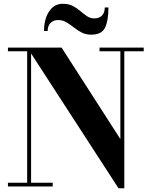

<svg xmlns="http://www.w3.org/2000/svg" viewBox="-20 -1007 819 1037"><path d="M293.7 -898.7Q269 -898.7 253.2 -883.1Q237.3 -867.4 237.3 -839.6H217.8Q217.8 -903.3 244.9 -944.9Q272 -986.6 319.8 -986.6Q351.3 -986.6 373.8 -974.6Q396.2 -962.6 414.1 -947.1Q431.9 -931.6 449.7 -919.7Q467.5 -907.7 489.7 -907.7Q516.4 -907.7 531.1 -923.3Q545.9 -939 545.9 -966.8H565.7Q565.7 -895.5 547.4 -857.7Q529.1 -819.8 473.6 -819.8Q443.1 -819.8 420.4 -831.8Q397.7 -843.8 378.2 -859.3Q358.6 -874.8 338.6 -886.7Q318.6 -898.7 293.7 -898.7ZM22.9 -20H126.7V-730H22.9V-750H312.5L630.1 -255.9V-730H517.6V-750H756.3V-730H651.4V10H620.1L147.9 -718.3V-20H264.6V0H22.9Z"/></svg>

Font: Bodoni* 11
Style: Bold
Weight: 700
Version: Version 2.000; ttfautohint (v1.8.1)